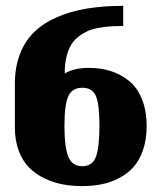

<svg xmlns="http://www.w3.org/2000/svg" viewBox="-20 -626 551 656"><path d="M284.2 -394Q324.7 -394 358.9 -383.1Q393.1 -372.1 421.1 -349.4Q449.2 -326.7 465.1 -287.1Q481 -247.6 481 -194.8Q481 -148.9 468.5 -113Q456.1 -77.1 435.3 -54.4Q414.6 -31.7 385.5 -16.8Q356.4 -2 325.7 3.9Q294.9 9.8 259.8 9.8Q225.1 9.8 193.8 3.9Q162.6 -2 132.3 -16.4Q102.1 -30.8 79.8 -53Q57.6 -75.2 44.2 -110.6Q30.8 -146 30.8 -190.9V-339.8Q30.8 -396 47.9 -440.7Q64.9 -485.4 96.4 -516.1Q127.9 -546.9 174.3 -567.1Q220.7 -587.4 276.6 -596.7Q332.5 -606 400.9 -606V-537.1Q376.5 -537.1 357.7 -535.9Q338.9 -534.7 317.1 -530.8Q295.4 -526.9 279.5 -519.8Q263.7 -512.7 248 -500.7Q232.4 -488.8 222.7 -472.2Q212.9 -455.6 207 -431.4Q201.2 -407.2 201.2 -377V-375Q232.4 -394 284.2 -394ZM261.2 -326.2Q226.1 -326.2 213.1 -296.6Q200.2 -267.1 200.2 -196.8Q200.2 -123 213.4 -90.6Q226.6 -58.1 261.2 -58.1Q295.4 -58.1 307.6 -89.8Q319.8 -121.6 319.8 -196.8Q319.8 -268.6 307.9 -297.4Q295.9 -326.2 261.2 -326.2Z"/></svg>

Font: Wesal
Style: Regular
Weight: 900
Designer: Ahmed zaza
Foundry: Ahmed zaza
Version: Version 2.01